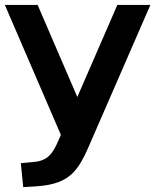

<svg xmlns="http://www.w3.org/2000/svg" viewBox="-24 -559 627 775"><path d="M213.4 4.4C189 61.5 169.4 89.8 112.3 94.7L60.1 99.6L69.8 196.3L118.7 193.4C272.9 184.1 296.9 119.6 354 -13.2L583 -539.1H449.7L288.1 -167.5L127.9 -539.1H-4.4L221.7 -14.6Z"/></svg>

Font: Winston SemiBold
Style: Regular
Weight: 600
Designer: Vernon Adams, Kim Jin-seong, David Berlow, Cristiano Sobral
Foundry: The Winston Project Authors
Version: Version 3.004